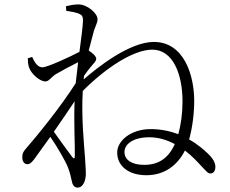

<svg xmlns="http://www.w3.org/2000/svg" viewBox="-20 -802 1040 870"><path d="M233 -466C260 -482 298 -502 334 -520L323 -425C255 -317 140 -177 102 -134C83 -113 81 -104 81 -88C81 -71 90 -58 104 -58C117 -58 125 -68 136 -82L208 -182C240 -136 279 -68 288 -43C296 -22 300 -7 305 17C309 39 318 48 332 48C358 48 369 13 369 -15C369 -36 366 -69 365 -91C361 -146 348 -270 355 -390C465 -500 588 -577 670 -577C764 -577 807 -466 807 -342C807 -290 800 -237 788 -194C753 -207 711 -217 663 -217C573 -217 511 -164 511 -111C511 -48 565 -8 643 -8C728 -8 786 -56 818 -120C851 -95 876 -67 891 -51C913 -28 922 -15 934 -16C948 -16 956 -29 956 -46C956 -65 944 -86 921 -107C905 -122 877 -148 837 -170C852 -224 860 -288 860 -345C860 -459 815 -612 677 -612C569 -612 425 -500 359 -442L361 -459C372 -475 383 -489 393 -501C405 -516 416 -524 416 -536C416 -547 398 -563 382 -573L401 -645C411 -687 422 -695 422 -715C422 -742 375 -782 336 -782C316 -782 296 -778 279 -774L280 -753C302 -750 320 -746 333 -742C350 -735 356 -731 356 -708C355 -679 348 -629 340 -567C304 -548 196 -497 172 -497C154 -497 139 -513 126 -544L106 -538C106 -525 107 -512 111 -498C121 -467 160 -433 186 -433C202 -433 212 -453 233 -466ZM772 -149C743 -85 699 -55 633 -55C575 -55 544 -79 544 -113C544 -151 587 -180 656 -180C700 -180 739 -167 772 -149ZM318 -343C314 -248 320 -148 319 -96C319 -82 315 -81 307 -91C292 -110 255 -162 224 -205C257 -252 290 -301 318 -343Z"/></svg>

Font: Noto Serif SC Light
Style: Regular
Weight: 300
Designer: Ryoko NISHIZUKA 西塚涼子 (kana & ideographs); Frank Grießhammer (Latin, Greek & Cyrillic); Wenlong ZHANG 张文龙 (bopomofo); San
Foundry: Adobe
Version: Version 2.001;hotconv 1.1.0;makeotfexe 2.6.0